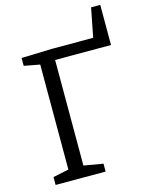

<svg xmlns="http://www.w3.org/2000/svg" viewBox="-126 -934 780 1012"><g transform="rotate(-15 263.5 -428.0)"><path d="M49 0V-43L135 -61V-634L49 -650V-693L216 -698H441L472 -856H522V-637H217V-61L322 -43V0Z"/></g></svg>

Font: Bitter
Style: Regular
Weight: 400
Designer: Sol Matas, and Bitter project Authors
Foundry: Sol Matas
Version: Version 2.001